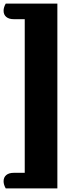

<svg xmlns="http://www.w3.org/2000/svg" viewBox="-40 -836 400 1071"><path d="M-20 175Q-20 153 -5 140.5Q10 128 37 128H98V-729H37Q10 -729 -5 -741.5Q-20 -754 -20 -776Q-20 -795 -8 -816H280V215H-8Q-20 194 -20 175Z"/></svg>

Font: Sansita ExtraBold
Style: Regular
Weight: 800
Designer: Pablo Cosgaya
Foundry: Omnibus-Type
Version: Version 1.006